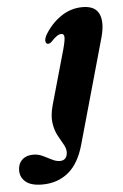

<svg xmlns="http://www.w3.org/2000/svg" viewBox="-176 -490 493 767"><g transform="rotate(-5 70.5 -107.0)"><path d="M249 -325.5 131.5 92.5Q110.5 168.5 67.2 203.8Q24 239 -37.5 239Q-82 239 -103.5 221Q-125 203 -125 175.5Q-125 149 -108.5 133Q-92 117 -64 117Q-43.5 117 -25.2 125.8Q-7 134.5 9.5 143Q26 151.5 41 151.5Q69 151.5 71 119.5Q71.5 104 61.5 87Q51.5 70 40 48.5Q28.5 27 24.2 -2.8Q20 -32.5 31.5 -74L93 -291.5Q102.5 -326.5 102 -340Q101.5 -353.5 90.5 -353.5Q82.5 -353.5 73.2 -347.8Q64 -342 48.5 -325.5Q40.5 -318.5 34 -319Q27 -319 24.8 -328.2Q22.5 -337.5 30.5 -353.5Q56 -397.5 96 -425.2Q136 -453 184 -453Q234.5 -453 250 -419.2Q265.5 -385.5 249 -325.5Z"/></g></svg>

Font: Fraunces 144pt Soft
Style: Bold Italic
Weight: 700
Italic angle: -16°
Version: Version 1.000;[b76b70a41]